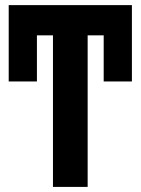

<svg xmlns="http://www.w3.org/2000/svg" viewBox="-20 -734 553 754"><path d="M324.2 0H188V-595.2H125V-414.1H14.2V-713.9H498V-414.1H387.2V-595.2H324.2Z"/></svg>

Font: Open Sans Condensed
Style: Bold
Weight: 700
Width: 3
Designer: Monotype Design Team
Foundry: Monotype Imaging Inc.
Version: Version 3.003; ttfautohint (v1.8.4)